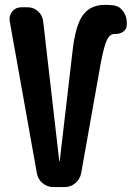

<svg xmlns="http://www.w3.org/2000/svg" viewBox="-20 -760 540 780"><path d="M440.4 -738.3Q464.8 -735.4 480 -714.8Q495.1 -694.3 495.1 -668V-658.2Q495.1 -641.6 480.5 -631.3Q465.8 -621.1 448.2 -622.1H445.3Q426.8 -622.1 415 -599.1Q403.3 -576.2 389.6 -504.9L309.6 -55.7Q304.7 -31.2 285.6 -15.6Q266.6 0 243.2 0H197.3Q171.9 0 152.8 -16.1Q133.8 -32.2 129.9 -55.7L19.5 -673.8Q15.6 -696.3 29.8 -713.4Q43.9 -730.5 67.4 -730.5H91.8Q116.2 -730.5 134.3 -714.4Q152.3 -698.2 155.3 -673.8L220.7 -106.4Q220.7 -105.5 221.7 -105.5Q222.7 -105.5 222.7 -106.4L274.4 -549.8Q286.1 -657.2 316.9 -698.7Q347.7 -740.2 405.3 -740.2Q428.7 -740.2 440.4 -738.3Z"/></svg>

Font: Rounded Mgen+ 1m bold
Style: Bold
Weight: 700
Designer: [Source Han Sans]
Ryoko NISHIZUKA  (kana & ideographs); Paul D. Hunt (Latin, Greek & Cyrillic); Wenlong ZHANG  (bopomofo
Version: Version 1.059.20150602